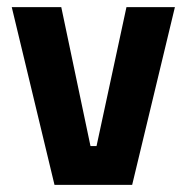

<svg xmlns="http://www.w3.org/2000/svg" viewBox="-20 -519 524 539"><path d="M13 -499 133 0H351L471 -499H335L251 -109H234L152 -499Z"/></svg>

Font: TitilliumMaps29L
Style: 999 wt
Weight: 900
Designer: Campivisivi
Foundry: Accademia di Belle Arti di Urbino and students of MA course of Visual design